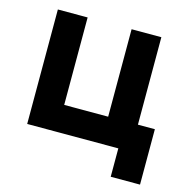

<svg xmlns="http://www.w3.org/2000/svg" viewBox="-95 -593 802 810"><g transform="rotate(15 306.0 -188.0)"><path d="M60 0V-500H190V-118H382V-500H512V-118H586V124H458V0Z"/></g></svg>

Font: NT Somic Bold
Style: Regular
Weight: 700
Designer: Ravid Balaliev — lead type designer, mastering
Michael Voronin — secret advisor, marketing
Ivan Kovalenko — best boy
Foundry: NT Type
Version: Version 0.7